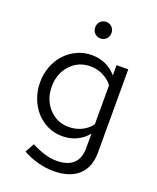

<svg xmlns="http://www.w3.org/2000/svg" viewBox="-165 -801 911 1111"><g transform="rotate(20 291.0 -245.0)"><path d="M53 0ZM278 6Q231 6 189.5 -13.5Q148 -33 118 -66.5Q88 -100 70.5 -146Q53 -192 53 -244Q53 -296 70.5 -342Q88 -388 119 -421.5Q150 -455 192 -474.5Q234 -494 282 -494Q328 -494 367 -476.5Q406 -459 435 -425V-488H507V25Q507 115 453.5 164Q400 213 301 213Q252 213 202.5 199.5Q153 186 111 162L142 106Q187 129 224 140Q261 151 298 151Q364 151 399 119Q434 87 434 26V-66Q406 -31 366 -12.5Q326 6 278 6ZM125 -244Q125 -164 174 -110.5Q223 -57 296 -57Q339 -57 375 -74.5Q411 -92 434 -123V-364Q410 -395 373.5 -412.5Q337 -430 296 -430Q223 -430 174 -377Q125 -324 125 -244ZM294 -601Q273 -601 258.5 -615.5Q244 -630 244 -652Q244 -674 258.5 -688.5Q273 -703 294 -703Q315 -703 329.5 -688.5Q344 -674 344 -652Q344 -630 329.5 -615.5Q315 -601 294 -601Z"/></g></svg>

Font: Red Hat Text
Style: Regular
Weight: 400
Designer: Pentagram / MCKL
Foundry: Pentagram / MCKL
Version: Version 1.005; Red Hat Text